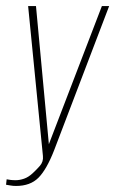

<svg xmlns="http://www.w3.org/2000/svg" viewBox="-21 -611 381 635"><path d="M32 4Q22 4 14 2.5Q6 1 -1 0L1 -18Q6 -17 13.5 -16Q21 -15 31 -15Q44 -15 58.5 -20Q73 -25 87 -38Q98 -48 110.5 -62Q123 -76 121 -95L72 -591H98L141 -130H139L316 -591H340L158 -114Q133 -50 106 -23Q79 4 32 4Z"/></svg>

Font: Alumni Sans SC Thin
Style: Italic
Weight: 100
Italic angle: -8°
Designer: Robert E. Leuschke
Foundry: Robert E. Leuschke
Version: Version 1.016